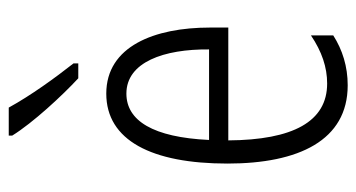

<svg xmlns="http://www.w3.org/2000/svg" viewBox="-208 -597 815 439"><g transform="rotate(-90 199.5 -377.5)"><path d="M173 -765H109V-757C138 -710 201 -642 240 -606H274V-617C241 -659 201 -714 173 -765ZM205 -542C98 -542 45 -438 45 -265C45 -102 98 10 224 10C267 10 305 -2 338 -23V-74C301 -49 265 -37 228 -37C141 -37 99 -115 98 -263H356V-305C356 -432 313 -542 205 -542ZM205 -496C277 -496 307 -410 306 -307H99C105 -435 143 -496 205 -496Z"/></g></svg>

Font: Noto Sans Arabic ExtCond Light
Style: Regular
Weight: 300
Width: 2
Designer: Monotype Design Team, Nadine Chahine, Nizar Qandah and Khaled Hosny
Foundry: Monotype Imaging Inc.
Version: Version 2.012